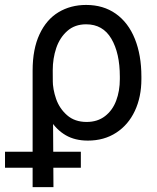

<svg xmlns="http://www.w3.org/2000/svg" viewBox="-70 -557 632 774"><path d="M277.3 -537.1Q346.7 -537.1 397 -501.5Q447.3 -465.8 473.6 -400.4Q500 -335 500 -248V-238.3Q500 -166 473.6 -109.9Q447.3 -53.7 398.4 -22Q349.6 9.8 284.2 9.8Q232.4 9.8 195.3 -11.7Q158.2 -33.2 133.8 -71.8Q109.4 -110.4 88.9 -168.9L142.6 -234.4Q142.6 -197.3 156.2 -158.2Q169.9 -119.1 200.7 -92.3Q231.4 -65.4 279.3 -65.4Q323.2 -65.4 353.5 -88.9Q383.8 -112.3 398.4 -151.4Q413.1 -190.4 413.1 -238.3V-248Q413.1 -342.8 378.9 -400.9Q344.7 -459 277.3 -459Q231.4 -459 201.2 -432.1Q170.9 -405.3 156.7 -363.3Q142.6 -321.3 142.6 -273.4L145.5 197.3H61.5V-272.5Q61.5 -359.4 89.4 -418.9Q117.2 -478.5 166 -507.8Q214.8 -537.1 277.3 -537.1ZM-49.8 54.7H255.9V119.1H-49.8Z"/></svg>

Font: WEMIX Pretendard Variable
Style: Regular
Weight: 400
Designer: Base glyphs from Inter by Rasmus Andersson; Hangeul glyphs from Noto Sans CJK(Source Han Sans) by Jang Soo-young and Kan
Foundry: Kil Hyung-jin
Version: Version 1.000;Glyphs 3.2 (3208)